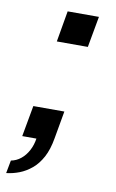

<svg xmlns="http://www.w3.org/2000/svg" viewBox="-80 -571 466 774"><g transform="rotate(10 152.5 -184.5)"><path d="M2 158 12 105Q34 101 52 86.5Q70 72 82 49.5Q94 27 98 0H40L63 -127H190L170 -14Q162 33 145 64.5Q128 96 104.5 115.5Q81 135 55 145Q29 155 2 158ZM111 -400 133 -527H261L238 -400Z"/></g></svg>

Font: Archivo SemiExpanded Medium
Style: Italic
Weight: 500
Width: 6
Italic angle: -10°
Designer: Hector Gatti
Foundry: Omnibus-Type
Version: Version 2.001